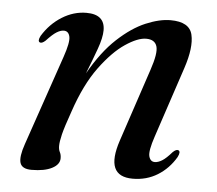

<svg xmlns="http://www.w3.org/2000/svg" viewBox="-41 -500 626 555"><g transform="rotate(5 272.0 -223.0)"><path d="M61.5 -359.5Q54 -363 62 -378.5Q84 -414.5 117.8 -435.5Q151.5 -456.5 188.5 -456.5Q242 -456.5 242 -410.5Q242 -389 230 -355.8Q218 -322.5 202 -282Q238.5 -346.5 279.8 -384.8Q321 -423 360.8 -439.8Q400.5 -456.5 432.5 -456.5Q487.5 -456.5 496 -420Q504.5 -383.5 484 -322L416 -117.5Q401.5 -74.5 405.5 -59.2Q409.5 -44 422.5 -44Q432 -44 443.5 -51Q455 -58 471.5 -77Q481.5 -86.5 487.5 -84Q495.5 -80.5 487 -64Q467 -30 435 -10.2Q403 9.5 363 9.5Q281 9.5 316.5 -97L387 -308.5Q404 -358.5 398 -377.8Q392 -397 367 -397Q342.5 -397 306.8 -373Q271 -349 234 -298.8Q197 -248.5 170 -168.5Q153.5 -122 148.2 -100.2Q143 -78.5 143 -66.5Q143 -55.5 146.8 -48.5Q150.5 -41.5 150.5 -31Q150.5 -13 128.8 -1.8Q107 9.5 69.5 9.5Q41.5 9.5 36.2 -8Q31 -25.5 44 -63L133.5 -324Q148.5 -367.5 145 -383.5Q141.5 -399.5 127.5 -399.5Q118.5 -399.5 107 -392.5Q95.5 -385.5 77.5 -366Q67.5 -357 61.5 -359.5Z"/></g></svg>

Font: Fraunces 72pt S000
Style: Italic
Weight: 400
Italic angle: -16°
Version: Version 1.000; ttfautohint (v1.8.3)